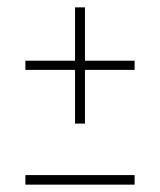

<svg xmlns="http://www.w3.org/2000/svg" viewBox="-20 -502 435 522"><path d="M184 -166V-312H49V-337H184V-482H211V-337H346V-312H211V-166ZM49 0V-26H346V0Z"/></svg>

Font: Alumni Sans SC Thin
Style: Regular
Weight: 100
Designer: Robert E. Leuschke
Foundry: Robert E. Leuschke
Version: Version 1.018